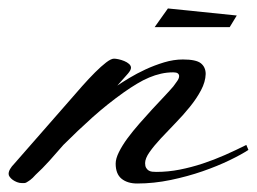

<svg xmlns="http://www.w3.org/2000/svg" viewBox="-75 -432 604 452"><path d="M-13.7 -2Q-16.1 -1 -18.6 -1Q-21 -1 -23.4 -1Q-29.3 -1 -34.9 -3.2Q-40.5 -5.4 -44.9 -8.5Q-49.3 -11.7 -52 -15.4Q-54.7 -19 -54.7 -22.5Q-54.7 -28.3 -51 -34.4Q-47.4 -40.5 -42 -45.9L87.9 -194.3Q102.5 -211.4 118.4 -229.2Q134.3 -247.1 148.7 -261.5Q163.1 -275.9 174.8 -284.9Q186.5 -293.9 193.4 -293.9Q197.3 -293.9 204.1 -292.5Q210.9 -291 217.5 -288.3Q224.1 -285.6 228.8 -281.5Q233.4 -277.3 233.4 -272.5Q233.4 -267.1 226.3 -258.8Q219.2 -250.5 209 -239.3L201.2 -230.5Q211.9 -237.8 229.2 -248.3Q246.6 -258.8 267.6 -268.6Q288.6 -278.3 311.3 -285.2Q334 -292 355.5 -292Q386.7 -292 397.9 -283Q409.2 -273.9 409.2 -257.8Q408.7 -239.3 398.2 -219.5Q387.7 -199.7 371.8 -180.2Q356 -160.6 337.6 -141.8Q319.3 -123 303.5 -106Q287.6 -88.9 277.1 -74Q266.6 -59.1 266.6 -47.9Q266.6 -41 269 -36.9Q271.5 -32.7 275.1 -30.5Q278.8 -28.3 283.4 -27.8Q288.1 -27.3 293 -27.3Q320.8 -27.3 348.1 -32.7Q375.5 -38.1 402.1 -46.9Q428.7 -55.7 454.6 -67.1Q480.5 -78.6 504.9 -90.8L509.8 -79.1Q493.7 -68.4 465.3 -54.7Q437 -41 401.9 -28.8Q366.7 -16.6 326.9 -8.3Q287.1 0 248 0Q225.1 0 211.2 -11.2Q197.3 -22.5 197.3 -46.9Q197.3 -58.6 205.1 -74.2Q212.9 -89.8 225.3 -106.7Q237.8 -123.5 253.2 -141.1Q268.6 -158.7 283.4 -174.8Q298.3 -190.9 311.5 -204.8Q324.7 -218.8 333 -228.5Q335.9 -232.9 341.3 -240Q346.7 -247.1 346.7 -252.9Q346.7 -256.8 343.5 -259.3Q340.3 -261.7 333 -261.7Q317.9 -261.7 304 -258.5Q290 -255.4 276.1 -249.5Q262.2 -243.7 247.6 -234.9Q232.9 -226.1 216.8 -214.8Q177.7 -187 142.8 -155.8Q107.9 -124.5 74.2 -90.8Q59.6 -73.7 42 -54.2Q24.4 -34.7 8.8 -20.5Q1.5 -12.2 -3.9 -8.3Q-9.3 -4.4 -13.7 -2ZM482.4 -395.5 465.8 -368.2H289.1L320.3 -412.1Z"/></svg>

Font: Meie Script
Style: Regular
Weight: 400
Version: Version 1.001